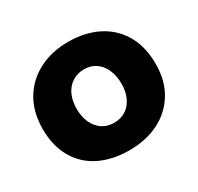

<svg xmlns="http://www.w3.org/2000/svg" viewBox="-116 -638 812 787"><g transform="rotate(-30 289.5 -244.5)"><path d="M288 11Q209 11 149 -18Q89 -47 55.5 -104.5Q22 -162 22 -243Q23 -324 57.5 -381Q92 -438 152.5 -469Q213 -500 290 -500Q369 -500 429 -470Q489 -440 523 -382.5Q557 -325 557 -242Q557 -163 522 -106Q487 -49 426.5 -19Q366 11 288 11ZM289 -118Q322 -118 345.5 -133.5Q369 -149 382 -177Q395 -205 395 -242Q395 -279 382.5 -308Q370 -337 346.5 -353.5Q323 -370 291 -370Q259 -370 234.5 -354Q210 -338 197 -310Q184 -282 184 -243Q184 -207 197 -178.5Q210 -150 233.5 -134Q257 -118 289 -118Z"/></g></svg>

Font: Catamaran Thin ExtraBold
Style: Regular
Weight: 800
Version: Version 2.000